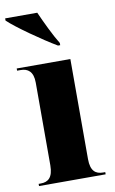

<svg xmlns="http://www.w3.org/2000/svg" viewBox="-95 -813 514 860"><g transform="rotate(-10 162.0 -383.0)"><path d="M204 -605H214V-615C189 -655 158 -721 138 -766H-8V-756C28 -721 141 -642 204 -605ZM11 0H314V-10H304C271 -10 248 -26 248 -81V-536H4V-526H21C52 -526 77 -510 77 -459V-83C77 -27 54 -10 21 -10H11Z"/></g></svg>

Font: Noto Serif Display Condensed Black
Style: Regular
Weight: 900
Width: 3
Designer: Monotype Design Team
Foundry: Monotype Imaging Inc.
Version: Version 2.009